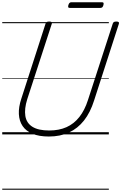

<svg xmlns="http://www.w3.org/2000/svg" viewBox="-20 -1204 1086 1720"><path d="M418 19Q330 19 271.5 -5.5Q213 -30 182.5 -75Q152 -120 149 -182.5Q146 -245 171 -320L388 -992Q391 -1002 398 -1006.5Q405 -1011 421 -1011Q435 -1011 441.5 -1006.5Q448 -1002 444 -991L224 -315Q197 -229 207 -165.5Q217 -102 270 -68.5Q323 -35 421 -35Q509 -35 576 -65Q643 -95 691 -156Q739 -217 768 -308L990 -992Q993 -1002 1000 -1006.5Q1007 -1011 1022 -1011Q1052 -1011 1045 -991L823 -304Q789 -196 732.5 -124.5Q676 -53 597.5 -17Q519 19 418 19ZM606 -1133Q594 -1133 591.5 -1139.5Q589 -1146 592 -1157Q596 -1171 602.5 -1177.5Q609 -1184 620 -1184H893Q905 -1184 907.5 -1177Q910 -1170 906 -1157Q903 -1145 896.5 -1139Q890 -1133 878 -1133ZM0 486H955V496H0ZM0 -20H955V0H0ZM0 -505H955V-500H0ZM0 -1006H955V-996H0Z"/></svg>

Font: Playwrite CA Guides
Style: Regular
Weight: 400
Designer: Veronika Burian, José Scaglione
Foundry: TypeTogether
Version: Version 1.003